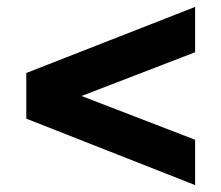

<svg xmlns="http://www.w3.org/2000/svg" viewBox="-20 -564 640 555"><path d="M544 -29 56 -221V-353L544 -544V-413L165 -267V-306L544 -160Z"/></svg>

Font: Nunito Sans 9pt Black
Style: Regular
Weight: 900
Version: Version 3.101;gftools[0.9.27]